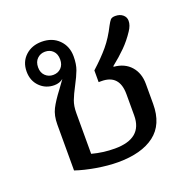

<svg xmlns="http://www.w3.org/2000/svg" viewBox="-106 -664 789 785"><g transform="rotate(-20 289.0 -272.0)"><path d="M98 -17V-217Q98 -256 112 -283.5Q126 -311 155 -349Q176 -378 181 -385Q165 -372 142 -372Q105 -372 79.5 -397.5Q54 -423 54 -463Q54 -505 82 -531Q110 -557 153 -557Q199 -557 227.5 -528.5Q256 -500 256 -456Q256 -422 247 -398Q238 -374 221 -342Q204 -310 195.5 -287.5Q187 -265 187 -234V-57Q235 -44 286 -44Q406 -44 406 -144V-237Q406 -322 328 -322H316V-373Q359 -412 386.5 -445Q414 -478 437 -524Q445 -539 451 -546Q457 -553 472 -553Q492 -553 504.5 -542.5Q517 -532 517 -516Q517 -496 502 -474Q481 -442 455 -416Q429 -390 395 -363V-360Q442 -356 468.5 -326Q495 -296 495 -249V-162Q495 -73 438.5 -30Q382 13 279 13Q237 13 186.5 4.5Q136 -4 98 -17ZM200 -463Q200 -487 186.5 -500.5Q173 -514 152 -514Q132 -514 118 -500.5Q104 -487 104 -463Q104 -440 118 -426.5Q132 -413 152 -413Q173 -413 186.5 -426.5Q200 -440 200 -463Z"/></g></svg>

Font: Maitree Medium
Style: Regular
Weight: 500
Designer: CadsonDemak Team
Foundry: CadsonDemak
Version: Version 1.000